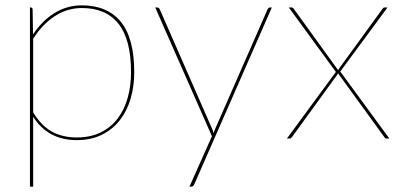

<svg xmlns="http://www.w3.org/2000/svg" viewBox="-20 -518 1506 718"><path d="M92 180V-490H95Q102 -490 102 -482L103.5 -389Q136.5 -439.5 183.2 -468.8Q230 -498 286 -498Q381 -498 431.5 -436.8Q482 -375.5 482 -248Q482 -194.5 468.2 -148.2Q454.5 -102 427.5 -67.8Q400.5 -33.5 360.2 -13.8Q320 6 267 6Q159 6 104 -81.5V180ZM286 -488Q231.5 -488 184.8 -457.5Q138 -427 104 -373V-97.5Q136 -46 175.5 -25Q215 -4 267 -4Q318.5 -4 356.5 -22.8Q394.5 -41.5 419.8 -74.5Q445 -107.5 457.5 -152Q470 -196.5 470 -248Q470 -370 423.2 -429Q376.5 -488 286 -488Z M707.5 169Q706 173 703 176.5Q700 180 695.5 180H688.5L772.5 -8.5L560.5 -490H567.5Q571.5 -490 574 -487.8Q576.5 -485.5 577.5 -483L772.5 -38Q774.5 -33.5 776.2 -29Q778 -24.5 779 -19.5Q780 -24.5 781.8 -29Q783.5 -33.5 785.5 -38L980.5 -483Q984 -490 989.5 -490H996.5Z M1236 -249 1060 -490H1071Q1075 -490 1076.8 -487.2Q1078.5 -484.5 1080 -483L1244.5 -255.5Q1245.5 -257.5 1246.5 -259Q1247.5 -260.5 1249 -263L1409 -483Q1410.5 -485.5 1412.8 -487.8Q1415 -490 1418 -490H1429L1252.5 -250.5L1436 0H1425Q1421 0 1419.2 -2.8Q1417.5 -5.5 1416 -7L1244 -244Q1243.5 -241.5 1240 -237L1073 -7Q1070.5 -4.5 1068.8 -2.2Q1067 0 1064 0H1053Z"/></svg>

Font: Lato Hairline
Style: Regular
Weight: 100
Designer: Lukasz Dziedzic
Foundry: tyPoland Lukasz Dziedzic
Version: Version 2.007; 2014-02-27